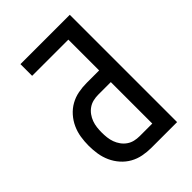

<svg xmlns="http://www.w3.org/2000/svg" viewBox="-215 -832 930 930"><g transform="rotate(-45 250.0 -367.5)"><path d="M262 0Q233 0 204.5 -5.5Q176 -11 151 -25Q126 -39 106.5 -61Q87 -83 75 -109.5Q63 -136 58.5 -164.5Q54 -193 54 -222Q54 -251 58.5 -279.5Q63 -308 75 -334.5Q87 -361 106.5 -383Q126 -405 151 -419Q176 -433 204.5 -438.5Q233 -444 262 -444H348V-655H100V-735H438V0ZM262 -80H348V-364H262Q244 -364 227 -360Q210 -356 195.5 -346Q181 -336 170.5 -321.5Q160 -307 154 -290.5Q148 -274 146 -257Q144 -240 144 -222Q144 -205 146 -187.5Q148 -170 154 -153.5Q160 -137 170.5 -122.5Q181 -108 195.5 -98Q210 -88 227 -84Q244 -80 262 -80Z"/></g></svg>

Font: Iosevka Custom Medium
Style: Regular
Weight: 500
Monospace: yes
Designer: Belleve Invis
Foundry: Belleve Invis
Version: Version 32.5.0; ttfautohint (v1.8.4)